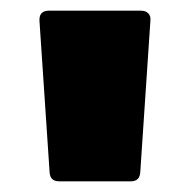

<svg xmlns="http://www.w3.org/2000/svg" viewBox="-20 -754 356 360"><path d="M91 -414Q74 -414 73 -431L54 -715V-717Q54 -734 72 -734H244Q253 -734 258 -729Q263 -724 262 -715L243 -431Q242 -414 225 -414Z"/></svg>

Font: LINE Seed Sans TH App Heavy
Style: Regular
Weight: 900
Designer: Dalton Maag Ltd | Thai characters by Cadson Demak Co.,Ltd.
Foundry: Dalton Maag Ltd
Version: Version 1.003